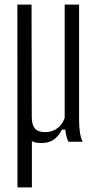

<svg xmlns="http://www.w3.org/2000/svg" viewBox="-20 -620 438 840"><path d="M56.5 200 56 -600H118L119 -105Q120 -71.5 133.5 -56.8Q147 -42 178 -42Q208 -42 230.5 -58.5Q253 -75 263 -104.5V-600H326V-95Q326 -62 330.2 -37.5Q334.5 -13 342 0H279.5Q274.5 -9.5 271 -22.8Q267.5 -36 265.5 -53H251Q237.5 -26.5 218 -11.2Q198.5 4 169 5.5Q138 7 119.5 -2.5V200Z"/></svg>

Font: Big Shoulders Text Thin Light
Style: Regular
Weight: 300
Version: Version 2.002